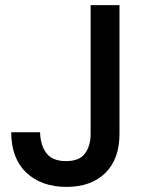

<svg xmlns="http://www.w3.org/2000/svg" viewBox="-20 -720 556 752"><path d="M241 12Q142 12 83 -44Q24 -100 24 -202H137Q138 -152 161.5 -120.5Q185 -89 239 -89Q291 -89 313 -119Q335 -149 335 -196V-700H448V-196Q448 -97 392.5 -42.5Q337 12 241 12Z"/></svg>

Font: Rethink Sans SemiBold
Style: Regular
Weight: 600
Designer: The Rethink Sans project authors (Hans Thiessen). DM Sans designed by Colophon Foundry.
Foundry: Rethink Communications LLC
Version: Version 1.001